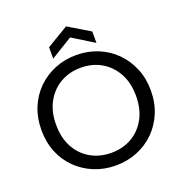

<svg xmlns="http://www.w3.org/2000/svg" viewBox="-154 -1016 1094 1156"><g transform="rotate(-20 393.0 -438.0)"><path d="M393 7Q320 7 256 -19Q192 -45 144 -92Q96 -139 69.5 -203.5Q43 -268 43 -347Q43 -424 69.5 -488.5Q96 -553 144 -600.5Q192 -648 256 -674Q320 -700 393 -700Q467 -700 531 -674Q595 -648 642.5 -600.5Q690 -553 717 -488.5Q744 -424 744 -347Q744 -268 717 -203.5Q690 -139 642.5 -92Q595 -45 531 -19Q467 7 393 7ZM393 -74Q467 -74 524.5 -107Q582 -140 615.5 -201Q649 -262 649 -347Q649 -430 615.5 -491Q582 -552 524.5 -585.5Q467 -619 393 -619Q320 -619 262 -585.5Q204 -552 170.5 -491Q137 -430 137 -347Q137 -262 170.5 -201Q204 -140 262 -107Q320 -74 393 -74ZM534 -727 396 -812 257 -727V-800L396 -883L534 -800Z"/></g></svg>

Font: Parkinsans
Style: Regular
Weight: 400
Designer: Red Stone, Indian Type Foundry
Foundry: Indian Type Foundry
Version: Version 1.000